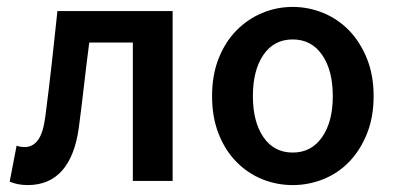

<svg xmlns="http://www.w3.org/2000/svg" viewBox="-20 -523 1141 555"><path d="M60 12Q31 12 8 2L28 -102Q33 -100 38.5 -99Q44 -98 52 -98Q75 -98 90 -118.5Q105 -139 111 -186Q121 -263 129.5 -338.5Q138 -414 146 -491H479V0H364V-400H238Q230 -339 223 -277.5Q216 -216 208 -155Q197 -73 160 -30.5Q123 12 60 12Z M826 12Q780 12 738 -5Q696 -22 663.5 -55Q631 -88 612 -136Q593 -184 593 -245Q593 -306 612 -354Q631 -402 663.5 -435Q696 -468 738 -485.5Q780 -503 826 -503Q872 -503 914.5 -485.5Q957 -468 989 -435Q1021 -402 1040.5 -354Q1060 -306 1060 -245Q1060 -184 1040.5 -136Q1021 -88 989 -55Q957 -22 914.5 -5Q872 12 826 12ZM826 -82Q880 -82 911 -126.5Q942 -171 942 -245Q942 -320 911 -364.5Q880 -409 826 -409Q772 -409 741.5 -364.5Q711 -320 711 -245Q711 -171 741.5 -126.5Q772 -82 826 -82Z"/></svg>

Font: TT Toshiba Sans Medium
Style: Regular
Weight: 500
Designer: Paul D. Hunt
Foundry: Toshiba Corporation
Version: Version 2.020;PS 2.000;hotconv 1.0.86;makeotf.lib2.5.63406